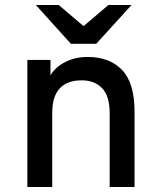

<svg xmlns="http://www.w3.org/2000/svg" viewBox="-20 -752 656 772"><path d="M521 -303V0H421V-296Q421 -366 390.5 -397.5Q360 -429 309 -429Q190 -429 190 -298V0H90V-511H183V-449Q202 -482 242 -502.5Q282 -523 332 -523Q421 -523 471 -470.5Q521 -418 521 -303ZM265 -576 124 -732H216L316 -647L416 -732H509L367 -576Z"/></svg>

Font: Overpass Mono Light
Style: Bold
Weight: 600
Monospace: yes
Designer: Delve Withrington, Dave Bailey
Foundry: Delve Fonts
Version: Version 1.000;DELV;Overpass